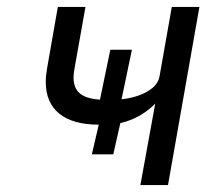

<svg xmlns="http://www.w3.org/2000/svg" viewBox="-20 -536 640 556"><path d="M429.5 -236 425.5 -232Q384.5 -192.5 328.5 -179.5L308 -89H246L266 -175Q191 -175 151.8 -206.8Q112.5 -238.5 112.5 -299Q112.5 -316.5 116.5 -339L147.5 -516H227.5L195.5 -336Q193 -321 193 -311.5Q193 -280.5 211.5 -265.2Q230 -250 269.5 -247.5L299.5 -392H362L332 -248.5Q376.5 -253.5 407 -271.2Q437.5 -289 442 -315L477.5 -516H557.5L466.5 0H386.5Z"/></svg>

Font: JuliaMono ExtraBold
Style: Italic
Weight: 800
Italic angle: -9°
Monospace: yes
Designer: cormullion
Foundry: corm
Version: Version 0.057; ttfautohint (v1.8.4)